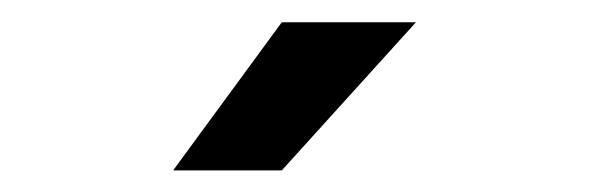

<svg xmlns="http://www.w3.org/2000/svg" viewBox="-20 -746 540 176"><path d="M238.3 -725.6H361.3L238.3 -589.8H138.7Z"/></svg>

Font: Dinish Condensed
Style: Bold
Weight: 700
Width: 3
Designer: Bert Driehuis
Foundry: Playbeing
Version: Version 3.006; git-39231f3c-release